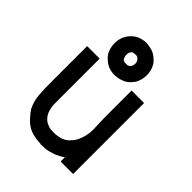

<svg xmlns="http://www.w3.org/2000/svg" viewBox="-208 -850 964 964"><g transform="rotate(45 274.0 -368.0)"><path d="M365.2 -560.5Q355.5 -547.9 348.1 -540Q340.8 -532.2 330.1 -525.4Q300.8 -508.8 265.6 -507.8Q231.4 -507.8 206.1 -523.4Q193.4 -532.2 184.6 -540.5Q175.8 -548.8 167 -561.5Q152.3 -589.8 152.3 -622.1Q152.3 -668.9 183.6 -702.1Q206.1 -725.6 236.3 -732.4Q252.9 -736.3 265.6 -736.3H266.6Q281.2 -734.4 296.4 -731.4Q311.5 -728.5 324.7 -720.7Q337.9 -712.9 346.7 -704.1Q358.4 -694.3 366.2 -680.7Q380.9 -654.3 380.9 -621.6Q380.9 -588.9 365.2 -560.5ZM265.6 -655.3Q260.7 -655.3 254.9 -654.3Q247.1 -653.3 243.2 -647.5Q240.2 -644.5 237.8 -638.2Q235.4 -631.8 235.4 -622.1Q236.3 -600.6 248 -591.8Q249 -591.8 253.9 -589.8Q254.9 -588.9 255.9 -588.9H275.4Q280.3 -589.8 280.8 -590.8Q281.2 -591.8 286.1 -592.8Q298.8 -602.5 298.8 -622.1V-623V-625Q298.8 -630.9 293.9 -641.6Q288.1 -648.4 284.2 -651.4Q280.3 -654.3 274.4 -655.3ZM380.9 -360.4V-398.4V-437.5V-465.8V-493.2V-513.7H399.4H402.3H405.3H409.2H411.1H417H423.8H429.7H436.5H444.3H452.1H469.7V-9.8H452.1H449.2H446.3H437.5H427.7H421.9H415H407.2H399.4H380.9V-27.3V-29.3V-33.2V-40Q368.2 -30.3 353.5 -23.4Q336.9 -14.6 322.3 -10.7L302.7 -4.9Q281.2 0 249 0L248 -1Q222.7 -2 199.2 -6.8Q151.4 -16.6 118.2 -55.7Q101.6 -73.2 89.8 -91.8Q70.3 -130.9 68.4 -169.9Q65.4 -208 65.4 -248V-513.7H83H85.9H87.9H97.7H107.4H113.3H120.1H127.9H135.7H154.3V-197.3Q154.3 -165 166 -136.7Q176.8 -115.2 196.3 -101.6Q213.9 -91.8 230.5 -88.9Q249 -87.9 254.9 -87.9Q272.5 -87.9 289.1 -91.8Q304.7 -94.7 320.3 -103.5Q334 -111.3 343.8 -124Q355.5 -134.8 363.3 -150.4Q383.8 -191.4 383.8 -240.2Q383.8 -244.1 382.3 -275.9Q380.9 -307.6 380.9 -360.4Z"/></g></svg>

Font: LeFont
Style: Default
Weight: 400
Designer: Leryon MEDIA
Version: Version 1.0